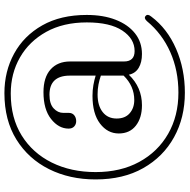

<svg xmlns="http://www.w3.org/2000/svg" viewBox="-14 -704 837 848"><g transform="rotate(-90 404.0 -279.5)"><path d="M603 -103Q657.5 -103 693.5 -157.2Q729.5 -211.5 729.5 -314Q729.5 -418 687.8 -493.2Q646 -568.5 575 -609.2Q504 -650 415.5 -650Q308 -650 230.2 -601.8Q152.5 -553.5 110.5 -468.8Q68.5 -384 68.5 -275Q68.5 -165 113.2 -82.8Q158 -0.5 237.2 45Q316.5 90.5 419.5 90.5Q517.5 90.5 598.5 54.5Q679.5 18.5 735 -48.5Q748.5 -63.5 758.5 -54Q768.5 -45 755 -29Q702 41.5 613 80.2Q524 119 419 119Q309 119 222.5 71.2Q136 23.5 86 -64.8Q36 -153 36 -275Q36 -390 81.5 -481Q127 -572 212.2 -625Q297.5 -678 417 -678Q513.5 -678 592 -635Q670.5 -592 716.5 -510.8Q762.5 -429.5 762.5 -314.5Q762.5 -241.5 741.2 -186.8Q720 -132 681.2 -101.2Q642.5 -70.5 590 -70.5Q553 -70.5 528.8 -85Q504.5 -99.5 498.5 -128.5Q443 -70.5 363.5 -70.5Q308 -70.5 273.5 -97.5Q239 -124.5 239 -173Q239 -222.5 282.8 -255.8Q326.5 -289 405 -289Q430.5 -289 453 -285Q475.5 -281 494.5 -275V-389Q494.5 -479 410 -479Q369.5 -479 349.8 -460.5Q330 -442 330 -418.5V-394Q330 -378 319.2 -369.5Q308.5 -361 293.5 -361Q279.5 -361 270 -369.8Q260.5 -378.5 260.5 -394.5Q260.5 -438.5 303 -472Q345.5 -505.5 421.5 -505.5Q487 -505.5 522 -474Q557 -442.5 557 -388V-150Q557 -103 603 -103ZM305 -182.5Q305 -145 328.2 -124.8Q351.5 -104.5 386.5 -104.5Q448.5 -104.5 494.5 -151.5V-252Q476 -258.5 455.5 -262.5Q435 -266.5 411.5 -266.5Q362 -266.5 333.5 -244Q305 -221.5 305 -182.5Z"/></g></svg>

Font: Fraunces 72pt Soft Light
Style: Regular
Weight: 300
Version: Version 1.000;[b76b70a41]